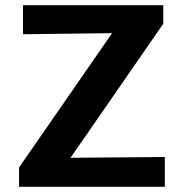

<svg xmlns="http://www.w3.org/2000/svg" viewBox="-20 -715 709 735"><path d="M53 0V-74L409 -588L68 -584V-695H605V-624L250 -111L611 -114V0Z"/></svg>

Font: Coval
Style: Heavy
Weight: 900
Foundry: Context Ltd
Version: Version 001.000